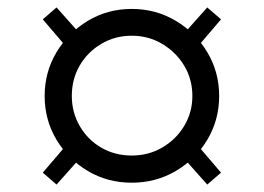

<svg xmlns="http://www.w3.org/2000/svg" viewBox="-20 -626 709 516"><path d="M334 -135Q269 -135 216 -166.5Q163 -198 131.5 -251Q100 -304 100 -368Q100 -432 131.5 -485Q163 -538 216 -570Q269 -602 334 -602Q399 -602 452.5 -570Q506 -538 537.5 -485Q569 -432 569 -368Q569 -304 537.5 -251Q506 -198 452.5 -166.5Q399 -135 334 -135ZM132 -130 95 -162 189 -272 221 -230ZM189 -464 95 -574 132 -606 222 -505ZM334 -208Q379 -208 416 -229.5Q453 -251 475 -287.5Q497 -324 497 -368Q497 -413 475 -449.5Q453 -486 416 -508Q379 -530 334 -530Q289 -530 252 -508Q215 -486 194 -449.5Q173 -413 173 -368Q173 -324 194.5 -287Q216 -250 252.5 -229Q289 -208 334 -208ZM537 -130 448 -230 480 -272 574 -162ZM480 -464 447 -505 537 -606 574 -574Z"/></svg>

Font: Libre Bodoni Medium
Style: Regular
Weight: 500
Designer: Pablo Impallari, Rodrigo Fuenzalida
Foundry: Impallari Type
Version: Version 2.005;gftools[0.9.23]